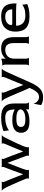

<svg xmlns="http://www.w3.org/2000/svg" viewBox="1253 -1771 762 3308"><g transform="rotate(-90 1634.0 -117.0)"><path d="M205 0Q212 0 214.5 -13.5Q217 -27 205 -60Q200 -73 186 -106Q172 -139 153.5 -182.5Q135 -226 115 -270.5Q95 -315 78 -351.5Q61 -388 51 -406Q34 -438 20 -452.5Q6 -467 0 -468H163Q154 -468 151 -454Q148 -440 163 -406Q171 -389 185 -354.5Q199 -320 216.5 -275.5Q234 -231 252 -185Q270 -139 285 -99H286Q301 -140 318 -186.5Q335 -233 351.5 -278Q368 -323 381 -357.5Q394 -392 401 -408Q415 -440 412 -454Q409 -468 401 -468H561Q552 -468 549 -454Q546 -440 561 -406Q569 -389 582.5 -354.5Q596 -320 612.5 -275.5Q629 -231 646 -185Q663 -139 677 -99H678Q695 -140 714 -186.5Q733 -233 752 -278Q771 -323 785.5 -357.5Q800 -392 807 -408Q821 -440 818 -454Q815 -468 807 -468H964Q958 -468 945.5 -454.5Q933 -441 917 -409Q908 -392 891 -357Q874 -322 853 -278.5Q832 -235 812 -192Q792 -149 777 -113.5Q762 -78 757 -60Q748 -27 750 -13.5Q752 0 757 0H597Q604 0 606.5 -13.5Q609 -27 597 -60Q594 -69 582 -101Q570 -133 553 -178.5Q536 -224 518 -273Q500 -322 483 -366H480Q464 -324 445 -276.5Q426 -229 409 -184.5Q392 -140 380 -106.5Q368 -73 365 -60Q356 -27 358 -13.5Q360 0 365 0Z M1197 10Q1088 10 1044 -29.5Q1000 -69 1000 -136Q1000 -206 1053 -246Q1106 -286 1215 -286Q1293 -286 1340 -270.5Q1387 -255 1403 -244Q1402 -333 1369.5 -370.5Q1337 -408 1255 -408Q1196 -408 1149.5 -394.5Q1103 -381 1075 -365.5Q1047 -350 1040 -343V-363L1030 -438Q1039 -442 1069 -451.5Q1099 -461 1148 -469.5Q1197 -478 1263 -478Q1389 -478 1447 -424.5Q1505 -371 1505 -260V-60Q1505 -32 1511.5 -19.5Q1518 -7 1525 0H1403V-30L1405 -49L1403 -50Q1370 -20 1317 -5Q1264 10 1197 10ZM1230 -61Q1311 -61 1357 -84.5Q1403 -108 1403 -144Q1403 -174 1363.5 -195Q1324 -216 1241 -216Q1164 -216 1132.5 -196Q1101 -176 1101 -136Q1101 -97 1131.5 -79Q1162 -61 1230 -61Z M1617 244Q1557 244 1522 232Q1487 220 1477 209L1497 104V74Q1504 95 1519.5 118.5Q1535 142 1559 158Q1583 174 1613 174Q1664 174 1693.5 144Q1723 114 1749 64Q1769 24 1774 9Q1768 1 1755 -28Q1742 -57 1724 -98.5Q1706 -140 1686.5 -187Q1667 -234 1648 -278Q1629 -322 1614 -356Q1599 -390 1591 -405Q1574 -437 1560 -452Q1546 -467 1540 -468H1703Q1695 -468 1692.5 -453.5Q1690 -439 1703 -405Q1711 -386 1725 -350.5Q1739 -315 1756 -270.5Q1773 -226 1791 -180.5Q1809 -135 1824 -96H1825Q1841 -137 1860 -184Q1879 -231 1897.5 -276Q1916 -321 1930.5 -356Q1945 -391 1952 -407Q1966 -439 1963 -453Q1960 -467 1952 -468H2109Q2103 -467 2090.5 -453.5Q2078 -440 2062 -408Q2053 -391 2034.5 -350Q2016 -309 1992 -256Q1968 -203 1943 -146.5Q1918 -90 1896 -40.5Q1874 9 1859 41Q1813 142 1757 193Q1701 244 1617 244Z M2155 0Q2162 0 2168.5 -14Q2175 -28 2175 -60V-398Q2175 -430 2168.5 -443.5Q2162 -457 2155 -458Q2199 -458 2231.5 -464.5Q2264 -471 2277 -478V-417L2275 -404L2277 -402Q2299 -430 2342 -454Q2385 -478 2456 -478Q2549 -478 2598.5 -425Q2648 -372 2648 -259V-60Q2648 -28 2654.5 -14Q2661 0 2668 0H2526Q2533 0 2539.5 -14Q2546 -28 2546 -60V-256Q2546 -315 2531 -348Q2516 -381 2489.5 -394.5Q2463 -408 2428 -408Q2391 -408 2356 -392Q2321 -376 2299 -341Q2277 -306 2277 -247V-60Q2277 -28 2283.5 -14Q2290 0 2297 0Z M3005 10Q2926 10 2875 -8.5Q2824 -27 2795 -60Q2766 -93 2754.5 -137Q2743 -181 2743 -233Q2743 -346 2807.5 -412Q2872 -478 2999 -478Q3073 -478 3118.5 -458Q3164 -438 3187.5 -405Q3211 -372 3219.5 -333.5Q3228 -295 3228 -258V-211Q3228 -214 3200.5 -217.5Q3173 -221 3108 -221H2845Q2845 -147 2889 -104Q2933 -61 3020 -61Q3095 -61 3143.5 -79.5Q3192 -98 3208 -116V-96L3218 -30Q3196 -17 3140.5 -3.5Q3085 10 3005 10ZM2885 -287H3128Q3128 -313 3117 -341Q3106 -369 3078 -388.5Q3050 -408 2999 -408Q2934 -408 2895.5 -377Q2857 -346 2857 -307Q2857 -297 2863 -292Q2869 -287 2885 -287Z"/></g></svg>

Font: Red Rose
Style: Regular
Weight: 400
Designer: Jaikishan Patel
Version: Version 2.000; ttfautohint (v1.8.3)